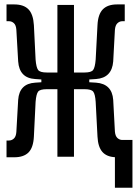

<svg xmlns="http://www.w3.org/2000/svg" viewBox="-20 -716 626 877"><path d="M9.8 2.4V-74.2H21Q33.7 -74.2 43.5 -83.3Q53.2 -92.3 54.7 -113.3L63 -259.8Q68.4 -334 140.6 -338.4L168.9 -340.3V-353L140.6 -355Q68.4 -359.4 63 -435.5L54.7 -580.1Q53.2 -601.1 43.5 -610.1Q33.7 -619.1 21 -619.1H9.8V-695.8H44.9Q88.4 -695.8 110.1 -673.3Q131.8 -650.9 134.8 -601.1L142.6 -443.8Q145.5 -408.2 154.1 -396.5Q162.6 -384.8 193.8 -384.8H242.2V-693.4H317.9V-384.8H366.2Q397 -384.8 405.5 -396.5Q414.1 -408.2 417 -443.8L425.3 -601.1Q427.7 -650.9 449.7 -673.3Q471.7 -695.8 514.6 -695.8H549.8V-619.1H538.6Q526.4 -619.1 516.6 -610.1Q506.8 -601.1 504.9 -580.1L497.1 -435.5Q491.2 -360.4 418.9 -355L387.7 -353V-340.3L418.9 -338.4Q491.7 -333 497.1 -259.8L504.9 -114.7Q506.8 -94.2 516.6 -85.4Q526.4 -76.7 538.6 -76.7H585V141.6H504.9V2Q466.8 0 447.3 -22.5Q427.7 -44.9 425.3 -92.3L417 -251Q414.6 -286.1 405.8 -297.4Q397 -308.6 366.2 -308.6H317.9V0H242.2V-308.6H193.8Q162.6 -308.6 154.1 -297.4Q145.5 -286.1 142.6 -251L134.8 -92.3Q132.3 -42 110.4 -19.8Q88.4 2.4 44.9 2.4Z"/></svg>

Font: Cascadia Mono NF SemiLight
Style: Regular
Weight: 350
Monospace: yes
Designer: Aaron Bell
Foundry: Saja Typeworks
Version: Version 2404.023; ttfautohint (v1.8.4)